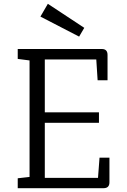

<svg xmlns="http://www.w3.org/2000/svg" viewBox="-20 -987 667 1007"><path d="M73 -730H514Q544 -730 544 -699V-566H492L485 -675H215V-398H499V-343H215V-54H494L502 -160H554V-31Q554 0 523 0H73V-52L135 -59V-670L73 -678ZM395 -795 192 -900 231 -967 422 -841Z"/></svg>

Font: Fauna One
Style: Regular
Weight: 400
Version: Version 1.001